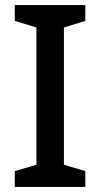

<svg xmlns="http://www.w3.org/2000/svg" viewBox="-20 -800 394 754"><path d="M315 -66V-128L231 -153V-692L315 -718V-780H38V-718L123 -692V-153L38 -128V-66Z"/></svg>

Font: Noto Sans Malayalam UI Medium
Style: Regular
Weight: 500
Designer: Jelle Bosma - Monotype Design Team
Foundry: Monotype Imaging Inc.
Version: Version 2.104